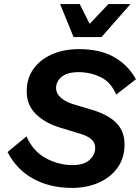

<svg xmlns="http://www.w3.org/2000/svg" viewBox="-20 -912 687 942"><path d="M334 10Q226 10 144 -34.5Q62 -79 17 -166L110 -243Q142 -170 204.5 -136Q267 -102 336 -102Q392 -102 419.5 -127.5Q447 -153 447 -186Q447 -212 428.5 -228.5Q410 -245 373 -256L271 -287Q200 -309 155.5 -353Q111 -397 111 -464Q111 -527 143.5 -573Q176 -619 234 -645Q292 -671 368 -671Q469 -671 538 -633Q607 -595 647 -523L550 -448Q524 -510 473 -534Q422 -558 366 -558Q310 -558 282.5 -535Q255 -512 255 -480Q255 -454 277 -434Q299 -414 335 -402L442 -370Q516 -346 553.5 -306Q591 -266 591 -203Q591 -137 556.5 -89Q522 -41 463.5 -15.5Q405 10 334 10ZM341 -730 275 -892H371L420 -795L512 -892H620L478 -730Z"/></svg>

Font: Work Sans SemiBold
Style: Italic
Weight: 600
Italic angle: -13°
Designer: Wei Huang
Foundry: Wei Huang
Version: Version 2.012; ttfautohint (v1.8.3)